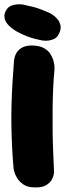

<svg xmlns="http://www.w3.org/2000/svg" viewBox="-21 -858 299 874"><path d="M137 -5Q105 -5 86 -18Q67 -31 57 -47.5Q47 -64 44 -76.5Q41 -89 41 -89Q37 -132 34.5 -180Q32 -228 31 -279Q30 -330 31.5 -382Q33 -434 36 -485Q39 -536 43 -584Q43 -584 45 -594.5Q47 -605 54.5 -618Q62 -631 79 -641Q96 -651 126 -651Q159 -650 179 -639Q199 -628 209 -611.5Q219 -595 223 -579Q227 -563 227 -552Q227 -541 227 -541Q223 -500 221 -455Q219 -410 218.5 -362.5Q218 -315 218.5 -266Q219 -217 221 -168.5Q223 -120 225 -74Q225 -74 223.5 -63.5Q222 -53 214 -39Q206 -25 188 -14.5Q170 -4 137 -5ZM170 -674Q160 -676 141 -680.5Q122 -685 100 -693.5Q78 -702 56.5 -714Q35 -726 19 -742Q19 -742 14 -747.5Q9 -753 4 -763Q-1 -773 -1 -785.5Q-1 -798 8 -813Q16 -826 29 -831.5Q42 -837 55 -838Q68 -839 76.5 -838Q85 -837 85 -837Q105 -833 132.5 -826Q160 -819 209 -797Q209 -797 219 -790.5Q229 -784 240 -771.5Q251 -759 254.5 -741Q258 -723 245 -700Q238 -687 225.5 -681Q213 -675 200.5 -673.5Q188 -672 179 -673Q170 -674 170 -674Z"/></svg>

Font: Sour Gummy Black
Style: Regular
Weight: 900
Version: Version 1.000